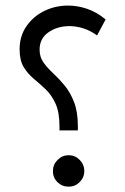

<svg xmlns="http://www.w3.org/2000/svg" viewBox="-20 -684 459 703"><path d="M51.8 -503.4Q51.8 -551.3 76.4 -587.4Q101.1 -623.5 141.6 -643.6Q182.1 -663.6 229.5 -663.6Q264.2 -663.6 299.3 -651.6Q334.5 -639.6 366.7 -612.8L335.4 -554.2Q311.5 -571.8 285.4 -580.1Q259.3 -588.4 234.4 -588.4Q190.4 -588.4 157.7 -565.9Q125 -543.5 125 -502Q125 -475.1 139.2 -455.3Q153.3 -435.5 174.3 -416Q195.3 -396.5 216.1 -371.6Q236.8 -346.7 251 -310.8Q265.1 -274.9 265.1 -221.7V-206.5H197.8V-221.7Q197.8 -273.4 183.1 -305.2Q168.5 -336.9 146.7 -357.4Q125 -377.9 103 -396.2Q81.1 -414.6 66.4 -439Q51.8 -463.4 51.8 -503.4ZM173.8 -57.6Q173.8 -81.5 190.9 -98.6Q208 -115.7 231.4 -115.7Q254.9 -115.7 271.7 -98.6Q288.6 -81.5 288.6 -57.6Q288.6 -34.2 271.7 -17.3Q254.9 -0.5 231.4 -0.5Q207.5 -0.5 190.7 -16.8Q173.8 -33.2 173.8 -57.6Z"/></svg>

Font: Vazirmatn RD FD Light
Style: Regular
Weight: 300
Designer: Saber Rastikerdar
Foundry: Saber Rastikerdar
Version: Version 33.003